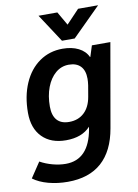

<svg xmlns="http://www.w3.org/2000/svg" viewBox="-123 -783 779 1085"><g transform="rotate(-10 267.0 -240.5)"><path d="M550 -500 466 -20Q444 107 371.5 171.5Q299 236 177 236Q118 236 66 222Q14 208 -21 182L37 95Q69 113 108 123.5Q147 134 183 134Q316 134 346 -37L348 -50Q300 3 208 3Q121 3 71.5 -47.5Q22 -98 22 -187Q22 -282 54 -355.5Q86 -429 144 -469.5Q202 -510 277 -510Q330 -510 368 -491Q406 -472 422 -437H424L444 -500ZM387 -319Q387 -366 363.5 -390.5Q340 -415 296 -415Q253 -415 220 -387Q187 -359 168.5 -310.5Q150 -262 150 -200Q150 -149 173.5 -122.5Q197 -96 243 -96Q295 -96 329 -127.5Q363 -159 373 -217L384 -281Q387 -302 387 -319ZM176 -717H284L329 -639L403 -717H518L355 -555H282Z"/></g></svg>

Font: Sarabun
Style: Bold Italic
Weight: 700
Italic angle: -10°
Designer: Suppakit Chalermlarp | Katatrad Co.,Ltd.
Foundry: Cadson Demak Co.,Ltd.
Version: Version 1.000; ttfautohint (v1.6)